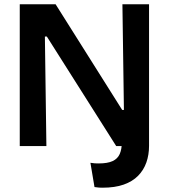

<svg xmlns="http://www.w3.org/2000/svg" viewBox="-20 -680 786 894"><path d="M420 191 401 78Q412 80 421.5 80.5Q431 81 439 81Q481 81 504.5 70Q528 59 537.5 37Q547 15 547 -15V-62H674V-1Q674 41 661.5 76.5Q649 112 623 138.5Q597 165 556 179.5Q515 194 457 194Q450 194 441.5 193.5Q433 193 420 191ZM72 0V-660H239L549 -168H557L550 -660H674V0H521L198 -510H189L196 0Z"/></svg>

Font: Bricolage Grotesque 28pt SemiBold
Style: Regular
Weight: 600
Version: Version 1.001;gftools[0.9.33.dev8+g029e19f]